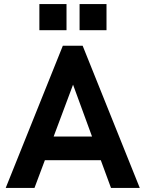

<svg xmlns="http://www.w3.org/2000/svg" viewBox="-20 -921 714 941"><path d="M288 -697H385L665 0H524L474 -136H200L149 0H8ZM431 -252 338 -506 243 -252ZM370 -901H502V-773H370ZM173 -901H306V-773H173Z"/></svg>

Font: Hanken Grotesk
Style: Bold
Weight: 700
Designer: Alfredo Marco Pradil
Foundry: Hanken Design Co.
Version: Version 3.014